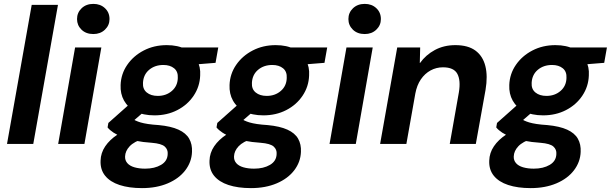

<svg xmlns="http://www.w3.org/2000/svg" viewBox="-20 -740 3140 987"><path d="M16 0 143 -715H278L151 0Z M279 0 366 -496H501L414 0ZM460 -565Q422 -565 399 -587.5Q376 -610 376 -642Q376 -675 399.5 -697.5Q423 -720 460 -720Q496 -720 519.5 -698Q543 -676 543 -642Q543 -610 519.5 -587.5Q496 -565 460 -565Z M710 227Q643 227 594.5 211Q546 195 520.5 163.5Q495 132 497 86Q498 46 521 12Q544 -22 584.5 -48.5Q625 -75 681 -95L719 -28Q669 -12 646.5 12Q624 36 623 64Q622 84 634.5 98.5Q647 113 671 120Q695 127 726 127Q775 127 808 107.5Q841 88 842 52Q844 29 827 13.5Q810 -2 760 -6Q714 -9 677 -16.5Q640 -24 612 -34.5Q584 -45 564 -58Q544 -71 533 -85L537 -108L662 -219L746 -188L605 -66L654 -133Q665 -126 676.5 -120.5Q688 -115 703 -110.5Q718 -106 741 -102.5Q764 -99 796 -97Q859 -91 897.5 -73.5Q936 -56 952.5 -27Q969 2 967 41Q965 93 932.5 135.5Q900 178 842.5 202.5Q785 227 710 227ZM774 -147Q716 -147 676.5 -167.5Q637 -188 617.5 -223Q598 -258 600 -303Q602 -360 634 -406.5Q666 -453 719 -480.5Q772 -508 837 -508Q895 -508 934 -487Q973 -466 992.5 -431Q1012 -396 1009 -352Q1007 -295 975.5 -248Q944 -201 891.5 -174Q839 -147 774 -147ZM791 -247Q834 -247 863.5 -272.5Q893 -298 894 -339Q896 -372 875 -389Q854 -406 820 -406Q776 -406 746.5 -381Q717 -356 715 -314Q713 -282 734.5 -264.5Q756 -247 791 -247ZM901 -402 894 -496H1102L1088 -417Z M1270 227Q1203 227 1154.5 211Q1106 195 1080.5 163.5Q1055 132 1057 86Q1058 46 1081 12Q1104 -22 1144.5 -48.5Q1185 -75 1241 -95L1279 -28Q1229 -12 1206.5 12Q1184 36 1183 64Q1182 84 1194.5 98.5Q1207 113 1231 120Q1255 127 1286 127Q1335 127 1368 107.5Q1401 88 1402 52Q1404 29 1387 13.5Q1370 -2 1320 -6Q1274 -9 1237 -16.5Q1200 -24 1172 -34.5Q1144 -45 1124 -58Q1104 -71 1093 -85L1097 -108L1222 -219L1306 -188L1165 -66L1214 -133Q1225 -126 1236.5 -120.5Q1248 -115 1263 -110.5Q1278 -106 1301 -102.5Q1324 -99 1356 -97Q1419 -91 1457.5 -73.5Q1496 -56 1512.5 -27Q1529 2 1527 41Q1525 93 1492.5 135.5Q1460 178 1402.5 202.5Q1345 227 1270 227ZM1334 -147Q1276 -147 1236.5 -167.5Q1197 -188 1177.5 -223Q1158 -258 1160 -303Q1162 -360 1194 -406.5Q1226 -453 1279 -480.5Q1332 -508 1397 -508Q1455 -508 1494 -487Q1533 -466 1552.5 -431Q1572 -396 1569 -352Q1567 -295 1535.5 -248Q1504 -201 1451.5 -174Q1399 -147 1334 -147ZM1351 -247Q1394 -247 1423.5 -272.5Q1453 -298 1454 -339Q1456 -372 1435 -389Q1414 -406 1380 -406Q1336 -406 1306.5 -381Q1277 -356 1275 -314Q1273 -282 1294.5 -264.5Q1316 -247 1351 -247ZM1461 -402 1454 -496H1662L1648 -417Z M1674 0 1761 -496H1896L1809 0ZM1855 -565Q1817 -565 1794 -587.5Q1771 -610 1771 -642Q1771 -675 1794.5 -697.5Q1818 -720 1855 -720Q1891 -720 1914.5 -698Q1938 -676 1938 -642Q1938 -610 1914.5 -587.5Q1891 -565 1855 -565Z M1934 0 2022 -496H2140L2138 -416H2139Q2169 -458 2215.5 -483Q2262 -508 2321 -508Q2386 -508 2424 -480Q2462 -452 2475 -400.5Q2488 -349 2476 -278L2426 0H2292L2339 -266Q2349 -327 2331 -360.5Q2313 -394 2257 -394Q2223 -394 2193.5 -378Q2164 -362 2143.5 -332Q2123 -302 2115 -259L2069 0Z M2708 227Q2641 227 2592.5 211Q2544 195 2518.5 163.5Q2493 132 2495 86Q2496 46 2519 12Q2542 -22 2582.5 -48.5Q2623 -75 2679 -95L2717 -28Q2667 -12 2644.5 12Q2622 36 2621 64Q2620 84 2632.5 98.5Q2645 113 2669 120Q2693 127 2724 127Q2773 127 2806 107.5Q2839 88 2840 52Q2842 29 2825 13.5Q2808 -2 2758 -6Q2712 -9 2675 -16.5Q2638 -24 2610 -34.5Q2582 -45 2562 -58Q2542 -71 2531 -85L2535 -108L2660 -219L2744 -188L2603 -66L2652 -133Q2663 -126 2674.5 -120.5Q2686 -115 2701 -110.5Q2716 -106 2739 -102.5Q2762 -99 2794 -97Q2857 -91 2895.5 -73.5Q2934 -56 2950.5 -27Q2967 2 2965 41Q2963 93 2930.5 135.5Q2898 178 2840.5 202.5Q2783 227 2708 227ZM2772 -147Q2714 -147 2674.5 -167.5Q2635 -188 2615.5 -223Q2596 -258 2598 -303Q2600 -360 2632 -406.5Q2664 -453 2717 -480.5Q2770 -508 2835 -508Q2893 -508 2932 -487Q2971 -466 2990.5 -431Q3010 -396 3007 -352Q3005 -295 2973.5 -248Q2942 -201 2889.5 -174Q2837 -147 2772 -147ZM2789 -247Q2832 -247 2861.5 -272.5Q2891 -298 2892 -339Q2894 -372 2873 -389Q2852 -406 2818 -406Q2774 -406 2744.5 -381Q2715 -356 2713 -314Q2711 -282 2732.5 -264.5Q2754 -247 2789 -247ZM2899 -402 2892 -496H3100L3086 -417Z"/></svg>

Font: DM Sans 28pt
Style: Bold Italic
Weight: 700
Italic angle: -10°
Version: Version 4.004;gftools[0.9.30]